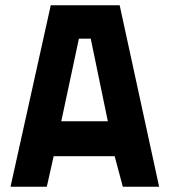

<svg xmlns="http://www.w3.org/2000/svg" viewBox="-20 -710 645 730"><path d="M20 0H158L184 -116H416L447 0H585L435 -690H173ZM280 -563H325L390 -249H213Z"/></svg>

Font: TitilliumText22L
Style: 999 wt
Weight: 900
Designer: Campivisivi
Foundry: Campivisivi
Version: 1.000